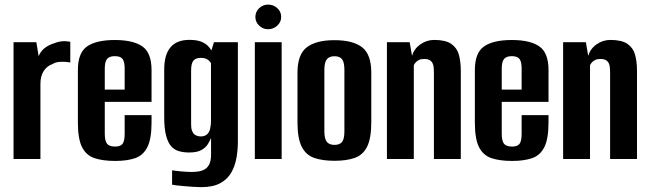

<svg xmlns="http://www.w3.org/2000/svg" viewBox="-20 -674 2751 814"><path d="M37.4 0V-495H134.1L143.9 -435.8Q152.8 -458.2 170.9 -471.4Q189 -484.6 209.1 -490.4Q241.6 -504 278 -497V-409.1Q276.1 -409.8 262.6 -411.3Q249.1 -412.8 232.1 -411.6Q215 -410.4 203 -402.6Q178 -393.7 164.7 -372Q151.4 -350.3 151.4 -318.8V0Z M468.6 8.3Q416.9 8.3 381.5 -3.2Q346.2 -14.7 328.2 -49.5Q310.2 -84.3 310.2 -154.4V-376.8Q310.2 -450.3 349.3 -477.3Q388.5 -504.4 466.7 -504.4Q544.6 -504.4 583.5 -477.3Q622.5 -450.3 622.5 -376.8V-242.2H424.2V-107.4Q424.2 -76.7 433.8 -64.7Q443.5 -52.6 468 -52.6Q490.9 -52.6 499.7 -64.3Q508.5 -76.1 508.5 -107.4V-186H622.5V-155.4Q622.5 -85.3 604.7 -50.1Q586.9 -15 552.5 -3.3Q518.1 8.3 468.6 8.3ZM424.2 -294H508.5V-383.3Q508.5 -411.8 499.7 -423.8Q490.9 -435.9 466.7 -435.9Q443.5 -435.9 433.8 -423.8Q424.2 -411.8 424.2 -383.3Z M833.4 119.4Q819 119.4 798.9 118.1Q778.9 116.7 759.5 115Q740.2 113.4 726.4 111.7Q712.6 110 709.6 109V48Q723.3 50.4 749.1 52.7Q774.9 55 792.9 55Q809 55 823.6 52.5Q838.1 50 849.8 42.6Q861.5 35.1 868.1 20.4Q874.8 5.6 874.8 -18.2V-89Q869.9 -76.6 860.7 -62.1Q851.5 -47.6 833.2 -37.6Q814.9 -27.5 781.7 -27.5Q758.2 -27.5 738.7 -33.1Q719.2 -38.6 705.5 -54.3Q691.7 -69.9 684 -99.7Q676.2 -129.5 676.2 -177.2V-379.3Q676.2 -441.8 702.7 -473.4Q729.3 -505 783.5 -505Q814.6 -505 834.4 -496.8Q854.2 -488.6 866.2 -474.4Q878.3 -460.2 884.9 -441L869.7 -438.9L887 -495H988.5V-73.5Q988.5 -38 982.3 -3.7Q976.1 30.7 960 58.5Q943.9 86.3 913.3 102.8Q882.6 119.4 833.4 119.4ZM830.8 -95.6Q848.2 -95.6 857.7 -104.3Q867.3 -113 870.9 -128.3Q874.5 -143.5 874.5 -161.2V-406Q871.9 -410.8 867 -415.9Q862.1 -421 853.6 -424.9Q845 -428.7 830.5 -428.7Q810.1 -428.7 800.2 -417.1Q790.2 -405.5 790.2 -374.9V-147Q790.2 -130 794.1 -119.7Q798 -109.4 804.4 -104.3Q810.9 -99.2 817.9 -97.4Q824.9 -95.6 830.8 -95.6Z M1060.4 0V-495H1174.1V0ZM1116.7 -550.1Q1094.6 -550.1 1078.6 -565.5Q1062.7 -580.8 1062.7 -602.1Q1062.7 -624 1078.6 -639.3Q1094.6 -654.5 1116.7 -654.5Q1139.4 -654.5 1155.8 -639.3Q1172.1 -624 1172.1 -602.4Q1172.1 -580.8 1155.8 -565.5Q1139.4 -550.1 1116.7 -550.1Z M1398 7.7Q1347.9 7.7 1312.7 -4.3Q1277.5 -16.3 1259.4 -51.6Q1241.2 -86.9 1241.2 -155.7V-365.9Q1241.2 -442.7 1280.3 -473.2Q1319.5 -503.7 1398 -503.7Q1476.5 -503.7 1515.3 -473.5Q1554.1 -443.4 1554.1 -365.9V-156.4Q1554.1 -87.2 1536.3 -51.9Q1518.5 -16.6 1483.6 -4.5Q1448.8 7.7 1398 7.7ZM1398 -59.7Q1420.3 -59.7 1430.2 -72.3Q1440.1 -84.8 1440.1 -117.7V-377.9Q1440.1 -409.2 1430.5 -422.4Q1421 -435.6 1398 -435.6Q1376.4 -435.6 1365.8 -422.9Q1355.2 -410.2 1355.2 -377.9V-117.7Q1355.2 -85.1 1365.8 -72.4Q1376.4 -59.7 1398 -59.7Z M1620.4 0V-495H1716.8L1726.9 -437.1Q1735.6 -467.5 1762.3 -486.1Q1789.1 -504.7 1820.8 -504.7Q1868.6 -504.7 1892.9 -488.1Q1917.2 -471.5 1925.4 -442.2Q1933.6 -412.9 1933.6 -373.4V0H1819.6V-366.4Q1819.6 -378.2 1818.6 -388.4Q1817.6 -398.7 1813.6 -406.6Q1809.5 -414.6 1801.1 -419.3Q1792.7 -424 1777.2 -424Q1764.7 -424 1755.8 -419.5Q1746.9 -415 1742 -409.1Q1737 -403.2 1734.4 -397.8V0Z M2151.6 8.3Q2099.9 8.3 2064.5 -3.2Q2029.2 -14.7 2011.2 -49.5Q1993.2 -84.3 1993.2 -154.4V-376.8Q1993.2 -450.3 2032.3 -477.3Q2071.5 -504.4 2149.7 -504.4Q2227.6 -504.4 2266.5 -477.3Q2305.5 -450.3 2305.5 -376.8V-242.2H2107.2V-107.4Q2107.2 -76.7 2116.8 -64.7Q2126.5 -52.6 2151 -52.6Q2173.9 -52.6 2182.7 -64.3Q2191.5 -76.1 2191.5 -107.4V-186H2305.5V-155.4Q2305.5 -85.3 2287.7 -50.1Q2269.9 -15 2235.5 -3.3Q2201.1 8.3 2151.6 8.3ZM2107.2 -294H2191.5V-383.3Q2191.5 -411.8 2182.7 -423.8Q2173.9 -435.9 2149.7 -435.9Q2126.5 -435.9 2116.8 -423.8Q2107.2 -411.8 2107.2 -383.3Z M2367.4 0V-495H2463.8L2473.9 -437.1Q2482.6 -467.5 2509.3 -486.1Q2536.1 -504.7 2567.8 -504.7Q2615.6 -504.7 2639.9 -488.1Q2664.2 -471.5 2672.4 -442.2Q2680.6 -412.9 2680.6 -373.4V0H2566.6V-366.4Q2566.6 -378.2 2565.6 -388.4Q2564.6 -398.7 2560.6 -406.6Q2556.5 -414.6 2548.1 -419.3Q2539.7 -424 2524.2 -424Q2511.7 -424 2502.8 -419.5Q2493.9 -415 2489 -409.1Q2484 -403.2 2481.4 -397.8V0Z"/></svg>

Font: Alumni Sans Thin
Style: Regular
Weight: 100
Designer: Robert E. Leuschke
Foundry: Robert E. Leuschke
Version: Version 1.018